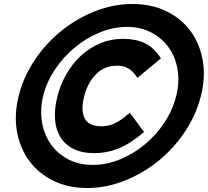

<svg xmlns="http://www.w3.org/2000/svg" viewBox="-20 -882 1044 964"><path d="M989 -401Q965 -305 908.5 -220.5Q852 -136 774.5 -73.5Q697 -11 604.5 25.5Q512 62 417 62Q322 62 248 25.5Q174 -11 127.5 -73.5Q81 -136 65.5 -220.5Q50 -305 74 -401Q98 -497 154.5 -581Q211 -665 288.5 -727.5Q366 -790 458 -826Q550 -862 645 -862Q740 -862 814.5 -826Q889 -790 935.5 -727.5Q982 -665 997.5 -581Q1013 -497 989 -401ZM865 -401Q882 -470 871.5 -533Q861 -596 827 -643.5Q793 -691 739.5 -719Q686 -747 617 -747Q548 -747 480.5 -719Q413 -691 355.5 -643.5Q298 -596 256 -533Q214 -470 197 -401Q180 -331 191 -268Q202 -205 235.5 -157.5Q269 -110 323 -82Q377 -54 446 -54Q515 -54 583 -82Q651 -110 708 -157.5Q765 -205 806.5 -268Q848 -331 865 -401ZM703 -219Q634 -160 575 -136.5Q516 -113 456 -113Q390 -113 347 -135.5Q304 -158 281.5 -196.5Q259 -235 256 -286.5Q253 -338 268 -397Q283 -457 313 -509.5Q343 -562 385.5 -601.5Q428 -641 482 -664Q536 -687 599 -687Q662 -687 707.5 -665Q753 -643 788 -589L670 -491Q647 -526 622.5 -539.5Q598 -553 566 -552Q504 -552 461.5 -508.5Q419 -465 402 -396Q385 -330 404.5 -289Q424 -248 489 -248Q505 -248 521 -251Q537 -254 553.5 -261.5Q570 -269 589 -282Q608 -295 632 -316Z"/></svg>

Font: TypoPRO Sinkin Sans
Style: 900 X Black Italic
Weight: 950
Italic angle: -112°
Designer: Keith Bates
Foundry: K-Type
Version: Sinkin Sans (version 1.0)  by Keith Bates   •   © 2014   www